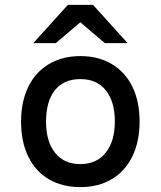

<svg xmlns="http://www.w3.org/2000/svg" viewBox="-20 -752 656 784"><path d="M66 -255Q66 -337 95.5 -397.5Q125 -458 180 -490.5Q235 -523 308 -523Q382 -523 436.5 -490.5Q491 -458 520.5 -398Q550 -338 550 -256Q550 -174 520.5 -113.5Q491 -53 436.5 -20.5Q382 12 308 12Q234 12 179.5 -20Q125 -52 95.5 -112.5Q66 -173 66 -255ZM449 -256Q449 -336 412.5 -382.5Q376 -429 308 -429Q240 -429 204 -383.5Q168 -338 168 -255Q168 -175 204.5 -128.5Q241 -82 308 -82Q375 -82 412 -129Q449 -176 449 -256ZM308 -661 208 -576H116L257 -732H360L501 -576H408Z"/></svg>

Font: Overpass Mono Light
Style: Bold
Weight: 600
Monospace: yes
Designer: Delve Withrington, Dave Bailey
Foundry: Delve Fonts
Version: Version 1.000;DELV;Overpass